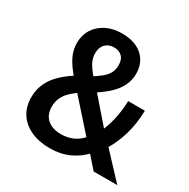

<svg xmlns="http://www.w3.org/2000/svg" viewBox="-163 -865 1011 1026"><g transform="rotate(30 343.0 -352.5)"><path d="M275 10Q207 10 157 -13Q107 -36 80 -78Q53 -120 53 -177Q53 -221 68.5 -258Q84 -295 114 -326.5Q144 -358 186 -386L212 -403L202 -378Q160 -426 139.5 -466Q119 -506 119 -551Q119 -599 142.5 -636Q166 -673 207.5 -694Q249 -715 303 -715Q359 -715 397 -696.5Q435 -678 455.5 -644.5Q476 -611 476 -565Q476 -525 459 -490.5Q442 -456 409 -425Q376 -394 327 -364L330 -391L485 -213L466 -210Q485 -248 497.5 -302Q510 -356 512 -418H615Q613 -333 591 -261.5Q569 -190 533 -137L528 -169L686 0H540L467 -83L486 -84Q447 -39 393 -14.5Q339 10 275 10ZM288 -85Q331 -85 366 -102Q401 -119 426 -153V-127L238 -338H279L256 -321Q227 -300 209 -280.5Q191 -261 182 -238.5Q173 -216 173 -189Q173 -139 204 -112Q235 -85 288 -85ZM304 -629Q271 -629 251 -608.5Q231 -588 231 -552Q231 -530 238.5 -510Q246 -490 261.5 -469Q277 -448 299 -422L267 -428Q303 -451 326.5 -470Q350 -489 361 -510Q372 -531 372 -558Q372 -593 353.5 -611Q335 -629 304 -629Z"/></g></svg>

Font: Nunito Sans 10pt SemiCondensed
Style: Bold
Weight: 700
Width: 4
Designer: Vernon Adams
Foundry: Vernon Adams
Version: Version 3.101;gftools[0.9.27]